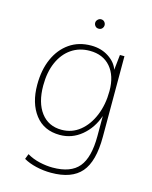

<svg xmlns="http://www.w3.org/2000/svg" viewBox="-126 -732 811 1024"><g transform="rotate(15 279.0 -220.0)"><path d="M256 210Q214 210 173.5 200.5Q133 191 104 174L115 145Q147 164 185 172.5Q223 181 257 181Q357 181 401 128Q445 75 445 -43V-154Q421 -84 368.5 -40.5Q316 3 249 3Q161 3 112.5 -60Q64 -123 64 -225Q64 -307 91.5 -369Q119 -431 169.5 -466Q220 -501 289 -501Q344 -501 385.5 -474Q427 -447 440 -408L449 -492H474V-46Q474 89 422 149.5Q370 210 256 210ZM289 -472Q231 -472 187.5 -442Q144 -412 120 -357.5Q96 -303 96 -229Q96 -135 137 -80.5Q178 -26 251 -26Q308 -26 351.5 -61Q395 -96 420 -156.5Q445 -217 445 -292Q445 -376 403.5 -424Q362 -472 289 -472ZM303 -598Q291 -598 284 -606Q277 -614 277 -624Q277 -634 285 -642Q293 -650 303 -650Q315 -650 322 -642Q329 -634 329 -624Q329 -614 322 -606Q315 -598 303 -598Z"/></g></svg>

Font: Livvic Thin
Style: Regular
Weight: 250
Designer: Jacques Le Bailly, Baron von Fonthausen
Version: Version 1.001; ttfautohint (v1.8.2)